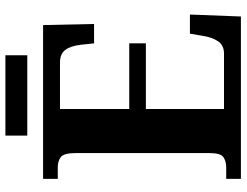

<svg xmlns="http://www.w3.org/2000/svg" viewBox="-118 -772 890 693"><g transform="rotate(-90 326.5 -425.0)"><path d="M28 0V-53H70Q91 -53 106 -63Q121 -73 121 -113V-596Q121 -639 106.5 -650Q92 -661 70 -661H28V-714H583L587 -530H517L512 -577Q508 -614 493.5 -633.5Q479 -653 448 -653H280V-403H517V-343H280V-61H480Q510 -61 524.5 -82.5Q539 -104 544 -137L552 -184H621L614 0ZM184 -771V-850H474V-771Z"/></g></svg>

Font: Noto Serif Test
Style: Regular
Weight: 400
Version: Version 1.000